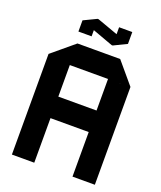

<svg xmlns="http://www.w3.org/2000/svg" viewBox="-159 -982 904 1081"><g transform="rotate(20 293.0 -441.5)"><path d="M44 0V-603L177 -714H178V0ZM178 -267V-396H407V-267ZM407 0V-585H541V0ZM178 -585V-714H433L541 -586V-585ZM159 -779V-845L238 -850V-779ZM366 -800V-880H445V-810ZM361 -771 159 -845V-846L236 -883H242L445 -810V-809L367 -771Z"/></g></svg>

Font: Foldit SemiBold
Style: Regular
Weight: 600
Version: Version 1.003